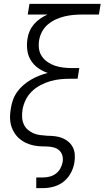

<svg xmlns="http://www.w3.org/2000/svg" viewBox="-20 -755 540 990"><path d="M167 215V160H202Q219 160 236.5 155.5Q254 151 268.5 140Q283 129 291.5 113Q300 97 303 80Q306 63 301.5 47Q297 31 285.5 20.5Q274 10 258 5.5Q242 1 225.5 0.5Q209 0 192 -0.5Q175 -1 159 -4Q143 -7 127.5 -12.5Q112 -18 98.5 -26.5Q85 -35 74 -45.5Q63 -56 54.5 -69.5Q46 -83 40.5 -98Q35 -113 33 -129Q31 -145 32 -162Q33 -179 36 -196Q39 -218 47 -240Q55 -262 68.5 -281Q82 -300 100.5 -316Q119 -332 139.5 -344Q160 -356 181.5 -364.5Q203 -373 226 -379Q199 -388 176 -404.5Q153 -421 138.5 -445Q124 -469 120.5 -498Q117 -527 122 -557Q125 -577 133.5 -596Q142 -615 156 -631Q170 -647 187.5 -659Q205 -671 225 -680H123L132 -735H499L490 -680H403Q381 -680 358.5 -678Q336 -676 313 -670.5Q290 -665 268 -655Q246 -645 227.5 -629.5Q209 -614 197.5 -593Q186 -572 182 -549Q178 -526 181 -504Q184 -482 196 -464.5Q208 -447 225.5 -435Q243 -423 264 -416Q285 -409 307.5 -406.5Q330 -404 352 -404H389L380 -349H343Q318 -349 291.5 -346.5Q265 -344 239.5 -336.5Q214 -329 189 -316Q164 -303 144 -283.5Q124 -264 112 -239Q100 -214 96 -189Q96 -188 96 -188Q96 -188 96 -188Q93 -169 94 -150.5Q95 -132 102 -115.5Q109 -99 122.5 -87Q136 -75 152 -68Q168 -61 187 -58.5Q206 -56 225 -55Q245 -55 264.5 -52.5Q284 -50 301.5 -43Q319 -36 333 -24Q347 -12 355.5 4.5Q364 21 365.5 40.5Q367 60 364 80Q360 108 346.5 134.5Q333 161 310 180Q287 199 258.5 207Q230 215 202 215Z"/></svg>

Font: Iosevka SS04 Light Oblique
Style: Regular
Weight: 300
Italic angle: -9°
Monospace: yes
Designer: Belleve Invis
Foundry: Belleve Invis
Version: Version 19.0.0; ttfautohint (v1.8.4)